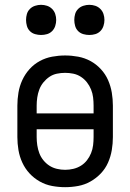

<svg xmlns="http://www.w3.org/2000/svg" viewBox="-20 -768 540 796"><path d="M250 8Q277 8 304 3Q331 -2 355 -15.5Q379 -29 398 -49Q417 -69 428 -94Q439 -119 443.5 -146Q448 -173 448 -200V-330Q448 -357 443.5 -384Q439 -411 428 -436Q417 -461 398 -481.5Q379 -502 355 -515Q331 -528 304 -533Q277 -538 250 -538Q223 -538 196 -533Q169 -528 145 -515Q121 -502 102.5 -481.5Q84 -461 72.5 -436Q61 -411 56.5 -384Q52 -357 52 -330V-200Q52 -173 56.5 -146Q61 -119 72.5 -94Q84 -69 102.5 -49Q121 -29 145 -15.5Q169 -2 196 3Q223 8 250 8ZM250 -64Q233 -64 216 -68Q199 -72 185 -81Q171 -90 160 -103.5Q149 -117 143 -133Q137 -149 134.5 -166Q132 -183 132 -200V-232H368V-200Q368 -183 366 -166Q364 -149 357.5 -133Q351 -117 340.5 -103.5Q330 -90 315.5 -81Q301 -72 284 -68Q267 -64 250 -64ZM132 -298V-330Q132 -347 134.5 -364Q137 -381 143 -397Q149 -413 160 -426.5Q171 -440 185 -449.5Q199 -459 216 -462.5Q233 -466 250 -466Q267 -466 284 -462.5Q301 -459 315.5 -449.5Q330 -440 340.5 -426.5Q351 -413 357.5 -397Q364 -381 366 -364Q368 -347 368 -330V-298ZM350 -623Q363 -623 375 -626.5Q387 -630 396 -639Q405 -648 409 -660.5Q413 -673 413 -685Q413 -698 409 -710Q405 -722 396 -731Q387 -740 375 -744Q363 -748 350 -748Q338 -748 325.5 -744Q313 -740 304 -731Q295 -722 291.5 -710Q288 -698 288 -685Q288 -673 291.5 -660.5Q295 -648 304 -639Q313 -630 325.5 -626.5Q338 -623 350 -623ZM150 -623Q163 -623 175 -626.5Q187 -630 196 -639Q205 -648 209 -660.5Q213 -673 213 -685Q213 -698 209 -710Q205 -722 196 -731Q187 -740 175 -744Q163 -748 150 -748Q138 -748 125.5 -744Q113 -740 104 -731Q95 -722 91.5 -710Q88 -698 88 -685Q88 -673 91.5 -660.5Q95 -648 104 -639Q113 -630 125.5 -626.5Q138 -623 150 -623Z"/></svg>

Font: Iosevka SS09
Style: Regular
Weight: 400
Monospace: yes
Designer: Belleve Invis
Foundry: Belleve Invis
Version: Version 5.2.1; ttfautohint (v1.8.3)